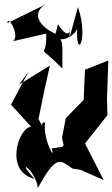

<svg xmlns="http://www.w3.org/2000/svg" viewBox="-20 -856 572 978"><path d="M243 -100C268 -27 196 -145 210 -231C165 -244 240 -134 176 -250C194 -342 214 -432 234 -522L77 -425L126 -492L36 -323L138 -211C72 -203 2 18 156 55C53 -56 160 4 173 102C270 -79 290 -36 350 3L390 9L508 61L413 -125L531 -274L527 -271L525 -354L532 -548L413 -501L406 -347L315 -254L296 -155C314 -46 329 -167 298 -108ZM263 -684C164 -728 145 -799 217 -836L17 -738C22 -783 83 -672 46 -646L215 -685C223 -536 149 -656 298 -507C295 -627 312 -667 247 -676C302 -622 373 -692 373 -712C365 -544 434 -654 377 -820L335 -667C328 -789 359 -606 275 -733Z"/></svg>

Font: Asimov Silicon
Style: Regular
Weight: 400
Designer: Google
Version: Version 2.000980; 2014